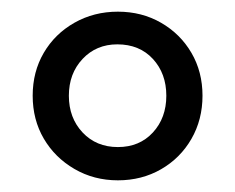

<svg xmlns="http://www.w3.org/2000/svg" viewBox="-20 -734 403 329"><path d="M182 -425Q141 -425 107.5 -444.5Q74 -464 55 -496.5Q36 -529 36 -570Q36 -611 55 -643.5Q74 -676 107.5 -695Q141 -714 182 -714Q223 -714 256 -695Q289 -676 308 -643.5Q327 -611 327 -570Q327 -529 308 -496Q289 -463 256 -444Q223 -425 182 -425ZM182 -482Q219 -482 242 -507Q265 -532 265 -570Q265 -608 242 -633Q219 -658 181 -658Q145 -658 121.5 -633Q98 -608 98 -570Q98 -532 121.5 -507Q145 -482 182 -482Z"/></svg>

Font: Nunito Sans 10pt SemiCondensed Medium
Style: Regular
Weight: 500
Width: 4
Designer: Vernon Adams
Foundry: Vernon Adams
Version: Version 3.101;gftools[0.9.27]